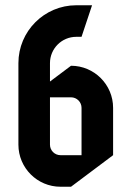

<svg xmlns="http://www.w3.org/2000/svg" viewBox="-20 -690 500 730"><path d="M170 -320H250C272.1 -320 290 -302.1 290 -280V-100H210C187.9 -100 170 -117.9 170 -140ZM270 -670C148.6 -670 50 -571.4 50 -450V-140C50 -51.7 121.7 20 210 20H250L410 -100V-280C410 -368.3 338.3 -440 250 -440L170 -380V-450C170 -505.2 214.8 -550 270 -550H290L330 -670Z"/></svg>

Font: Abibas
Style: Medium
Weight: 500
Version: Version 0.3